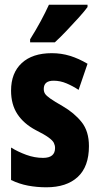

<svg xmlns="http://www.w3.org/2000/svg" viewBox="-20 -786 424 816"><path d="M358 -165Q358 -78 310.5 -34Q263 10 177 10Q137 10 99.5 3Q62 -4 27 -21V-159Q56 -141 91.5 -128Q127 -115 163 -115Q214 -115 214 -157Q214 -168 209 -178.5Q204 -189 186 -202Q168 -215 132 -233Q81 -260 54 -301Q27 -342 27 -401Q27 -476 72.5 -518Q118 -560 200 -560Q241 -560 278 -548.5Q315 -537 352 -515L314 -404Q290 -420 263 -431.5Q236 -443 208 -443Q166 -443 166 -408Q166 -396 171.5 -387.5Q177 -379 194 -367Q211 -355 246 -335Q296 -306 327 -267Q358 -228 358 -165ZM352 -756Q339 -738 315 -711.5Q291 -685 264 -656.5Q237 -628 213 -606H108V-619Q133 -659 153 -696Q173 -733 188 -766H352Z"/></svg>

Font: Noto Sans Lao Looped ExtraCondensed ExtraBold
Style: Regular
Weight: 800
Width: 2
Designer: Mark Frömberg, Ben Mitchell
Foundry: The Fontpad Ltd
Version: Version 1.002; ttfautohint (v1.8.4.7-5d5b)